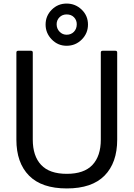

<svg xmlns="http://www.w3.org/2000/svg" viewBox="-20 -1048 751 1078"><path d="M72 -264V-753Q72 -763 82 -763H154Q164 -763 164 -753V-264Q164 -172 211 -122Q258 -72 355 -72Q452 -72 499 -122Q546 -172 546 -264V-753Q546 -763 556 -763H628Q638 -763 638 -753V-264Q638 -134 567 -62Q496 10 355 10Q214 10 143 -62Q72 -134 72 -264ZM236 -910Q236 -959 270.5 -993.5Q305 -1028 354 -1028Q403 -1028 438.5 -994Q474 -960 474 -910Q474 -861 439 -826Q404 -791 354 -791Q305 -791 270.5 -826.5Q236 -862 236 -910ZM411 -912Q411 -935 395.5 -951Q380 -967 354 -967Q330 -967 314 -951Q298 -935 298 -912Q298 -887 314.5 -870Q331 -853 354 -853Q379 -853 395 -869.5Q411 -886 411 -912Z"/></svg>

Font: Open Sauce Two
Style: Regular
Weight: 400
Designer: Alfredo Marco Pradil
Foundry: Creative Sauce Fz LLC
Version: Version 1.477